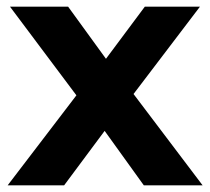

<svg xmlns="http://www.w3.org/2000/svg" viewBox="-20 -558 632 578"><path d="M3 0 210 -271 10 -538H185L299 -381L416 -538H582L382 -275L590 0H413L295 -164L173 0Z"/></svg>

Font: Montserrat Z
Style: Bold
Weight: 700
Designer: Julieta Ulanovsky
Foundry: Julieta Ulanovsky
Version: Version 8.000